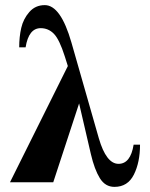

<svg xmlns="http://www.w3.org/2000/svg" viewBox="-20 -712 587 750"><path d="M80 -527H55Q55 -568 63 -603Q71 -638 94.5 -665Q118 -692 155 -692Q217 -692 259 -546L366 -172Q395 -72 443 -72Q490 -72 502 -147H527Q527 -78 503 -30Q479 18 427 18Q391 18 370 -16Q349 -50 335 -110L289 -308L188 0H19L245 -454L233 -492Q212 -558 190.5 -580Q169 -602 139 -602Q92 -602 80 -527Z"/></svg>

Font: STIX
Style: Bold
Weight: 700
Designer: MicroPress Inc., with final additions and corrections provided by Coen Hoffman, Elsevier (retired)
Version: Version 1.1.1